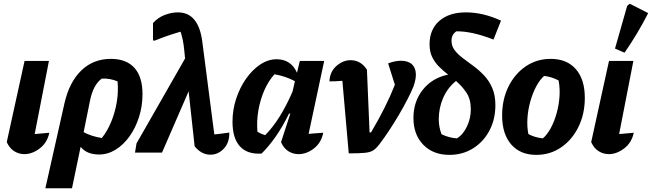

<svg xmlns="http://www.w3.org/2000/svg" viewBox="-20 -814 3477 1024"><path d="M243 -106Q232 -53 192 -22.5Q152 8 110 8Q81 8 56 -7.5Q31 -23 16 -56L111 -489H241L165 -99Q205 -102 243 -106Z M222 190 324 -264Q350 -377 414 -438.5Q478 -500 571 -500Q654 -500 697 -452Q740 -404 740 -312Q740 -248 721.5 -190Q703 -132 671 -87Q639 -42 597 -16Q555 10 509 10Q442 10 410 -31L364 190ZM562 -414Q551 -411 541 -406ZM460 -277 426 -109Q470 -86 523 -78Q553 -115 573.5 -165.5Q594 -216 603 -271Q612 -326 607 -380Q588 -388 567 -392Q546 -396 523 -395Q477 -362 460 -277Z M700 0 708 -49 967 -502 963 -543Q960 -575 955 -599.5Q950 -624 943 -645Q873 -625 807 -598H796V-691Q823 -721 859 -734.5Q895 -748 929 -748Q1039 -748 1059 -591L1123 -97Q1143 -99 1162.5 -101.5Q1182 -104 1203 -107Q1204 -53 1173.5 -21Q1143 11 1102 11Q1054 11 1018 -34L986 -327L844 0Z M1375 5Q1299 10 1259.5 -33.5Q1220 -77 1220 -165Q1220 -228 1239.5 -287.5Q1259 -347 1292.5 -394.5Q1326 -442 1368 -470Q1410 -498 1455 -498Q1532 -498 1564 -426L1579 -489H1709L1626 -100Q1649 -102 1668 -103.5Q1687 -105 1704 -106Q1693 -52 1654 -22Q1615 8 1572 8Q1543 8 1518 -7.5Q1493 -23 1479 -56L1528 -207L1522 -209Q1457 -76 1375 5ZM1353 -111Q1374 -99 1394 -93Q1474 -173 1540 -325L1553 -381Q1505 -407 1444 -418Q1412 -383 1390 -333Q1368 -283 1358 -225.5Q1348 -168 1353 -111Z M1959 -108Q2040 -245 2086 -362L2050 -476Q2087 -490 2118 -490Q2157 -490 2177.5 -470.5Q2198 -451 2198 -416Q2198 -389 2185 -352Q2173 -323 2153 -284Q2133 -245 2108 -202.5Q2083 -160 2056 -119Q2029 -78 2003 -44Q1986 -22 1970.5 -12Q1955 -2 1926.5 1Q1898 4 1840 4L1806 -383Q1772 -380 1737 -380Q1739 -431 1774 -462Q1809 -493 1850 -493Q1876 -493 1898.5 -480.5Q1921 -468 1937 -442L1951 -108Z M2377 12Q2290 12 2237.5 -42Q2185 -96 2185 -185Q2185 -273 2235.5 -336Q2286 -399 2370 -416Q2344 -436 2321.5 -458.5Q2299 -481 2285 -509.5Q2271 -538 2271 -578Q2271 -657 2323 -702.5Q2375 -748 2465 -748Q2556 -748 2652 -704L2612 -603Q2497 -648 2414 -647Q2388 -630 2388 -597Q2388 -568 2405 -546Q2422 -524 2448.5 -504Q2475 -484 2505 -462Q2535 -440 2561.5 -412Q2588 -384 2605 -345.5Q2622 -307 2622 -253Q2622 -177 2590 -117Q2558 -57 2502.5 -22.5Q2447 12 2377 12ZM2335 -98Q2374 -79 2417 -76Q2450 -96 2470.5 -139.5Q2491 -183 2491 -231Q2491 -285 2467.5 -320Q2444 -355 2412 -382Q2368 -347 2344 -293Q2320 -239 2320 -177Q2320 -137 2335 -98Z M2840 12Q2755 12 2706.5 -43.5Q2658 -99 2658 -198Q2658 -284 2692 -352.5Q2726 -421 2784.5 -460.5Q2843 -500 2917 -500Q3003 -500 3051 -445.5Q3099 -391 3099 -292Q3099 -206 3065 -137Q3031 -68 2972.5 -28Q2914 12 2840 12ZM2875 -76Q2898 -95 2917 -130Q2936 -165 2948.5 -209.5Q2961 -254 2964 -299.5Q2967 -345 2959 -385Q2921 -405 2882 -409Q2859 -389 2840 -353.5Q2821 -318 2808.5 -273.5Q2796 -229 2793 -183.5Q2790 -138 2798 -99Q2831 -81 2875 -76Z M3360 -106Q3349 -53 3309 -22.5Q3269 8 3227 8Q3198 8 3173 -7.5Q3148 -23 3133 -56L3228 -489H3358L3282 -99Q3322 -102 3360 -106ZM3311 -533 3260 -555 3325 -783 3339 -794 3437 -744Q3382 -636 3311 -533Z"/></svg>

Font: Piazzolla
Style: Bold Italic
Weight: 700
Italic angle: -11.3°
Designer: Juan Pablo del Peral
Foundry: Huerta Tipografica
Version: Version 1.330